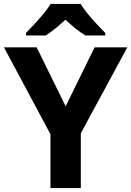

<svg xmlns="http://www.w3.org/2000/svg" viewBox="-20 -954 666 974"><path d="M236 0V-273L0 -714H166L313 -415L460 -714H626L390 -278V0ZM389 -934Q403 -911 425.5 -883.5Q448 -856 472 -830.5Q496 -805 514 -787V-774H414Q388 -789 363 -809.5Q338 -830 312 -854Q286 -830 262 -810.5Q238 -791 212 -774H112V-787Q131 -806 154.5 -831.5Q178 -857 200.5 -884Q223 -911 237 -934Z"/></svg>

Font: Noto Sans Symbols
Style: Bold
Weight: 700
Version: Version 2.002